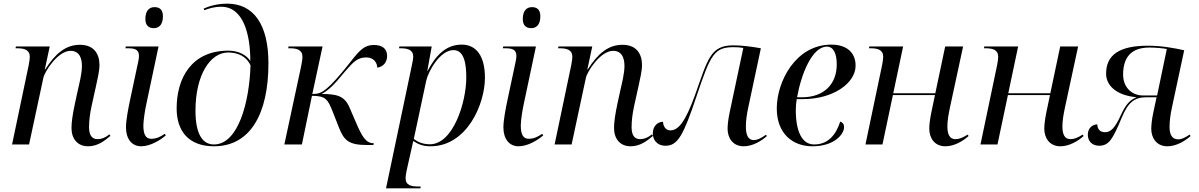

<svg xmlns="http://www.w3.org/2000/svg" viewBox="-20 -790 6557 1050"><path d="M462 10C514 10 552 -20 584 -47L578 -55C556 -37 535 -29 514 -29C481 -29 467 -53 467 -95C467 -129 472 -169 480 -206L506 -324C513 -358 524 -401 524 -434C524 -493 496 -545 417 -545C340 -545 283 -498 227 -410H225L252 -536H67L65 -526H73C111 -526 143 -519 143 -479C143 -473 141 -453 137 -434L46 0H139L217 -364C223 -396 295 -512 366 -512C420 -512 428 -462 428 -429C428 -387 413 -330 407 -303L390 -225C377 -164 371 -122 371 -90C371 -32 403 10 462 10Z M821 -636C845 -636 871 -650 871 -701C871 -739 851 -751 825 -751C795 -751 775 -730 775 -686C775 -650 794 -636 821 -636ZM752 10C802 10 858 -24 887 -50L881 -58C857 -42 836 -31 807 -31C777 -31 764 -55 764 -104C764 -131 774 -193 779 -215L847 -536H668L666 -526H679C716 -526 740 -520 740 -484C740 -477 739 -468 737 -458L691 -242C683 -203 669 -136 669 -93C669 -33 699 10 752 10Z M1150 10C1350 10 1448 -169 1448 -444C1448 -656 1367 -770 1223 -770C1165 -770 1120 -755 1094 -743L1097 -734C1121 -743 1149 -753 1190 -753C1311 -753 1349 -602 1349 -456C1330 -488 1285 -513 1229 -513C1026 -513 946 -361 946 -197C946 -73 1012 10 1150 10ZM1150 0C1092 0 1049 -49 1049 -185C1049 -381 1130 -503 1228 -503C1286 -503 1329 -478 1350 -433C1344 -232 1283 0 1150 0Z M1987 3H2022L2024 -7H2021C1980 -7 1958 -47 1926 -122L1891 -203C1864 -266 1821 -276 1739 -276C1780 -299 1807 -326 1866 -398C1915 -455 1937 -476 1984 -476C2024 -476 2043 -446 2043 -420C2074 -424 2097 -448 2097 -484C2097 -524 2070 -544 2025 -544C1962 -544 1935 -499 1878 -428C1838 -378 1797 -331 1769 -308C1737 -281 1720 -276 1688 -276L1744 -536H1558L1556 -526H1564C1602 -526 1634 -519 1634 -479C1634 -464 1629 -438 1625 -419L1535 0H1631L1686 -266C1762 -266 1773 -246 1800 -178L1833 -94C1861 -22 1887 3 1987 3Z M2231 -426 2091 240H2279L2281 230H2268C2230 230 2198 224 2198 184C2198 169 2205 136 2207 128L2228 35C2233 13 2235 1 2240 -19C2268 0 2295 10 2334 10C2534 10 2632 -221 2632 -365C2632 -482 2586 -546 2505 -546C2415 -546 2360 -481 2319 -403H2317L2341 -536H2164L2162 -526H2170C2208 -526 2240 -519 2240 -479C2240 -473 2237 -453 2231 -426ZM2331 -1C2284 -1 2259 -19 2243 -30L2311 -349C2323 -402 2387 -516 2460 -516C2519 -516 2530 -440 2530 -366C2530 -230 2458 -1 2331 -1Z M2885 -636C2909 -636 2935 -650 2935 -701C2935 -739 2915 -751 2889 -751C2859 -751 2839 -730 2839 -686C2839 -650 2858 -636 2885 -636ZM2816 10C2866 10 2922 -24 2951 -50L2945 -58C2921 -42 2900 -31 2871 -31C2841 -31 2828 -55 2828 -104C2828 -131 2838 -193 2843 -215L2911 -536H2732L2730 -526H2743C2780 -526 2804 -520 2804 -484C2804 -477 2803 -468 2801 -458L2755 -242C2747 -203 2733 -136 2733 -93C2733 -33 2763 10 2816 10Z M3429 10C3481 10 3519 -20 3551 -47L3545 -55C3523 -37 3502 -29 3481 -29C3448 -29 3434 -53 3434 -95C3434 -129 3439 -169 3447 -206L3473 -324C3480 -358 3491 -401 3491 -434C3491 -493 3463 -545 3384 -545C3307 -545 3250 -498 3194 -410H3192L3219 -536H3034L3032 -526H3040C3078 -526 3110 -519 3110 -479C3110 -473 3108 -453 3104 -434L3013 0H3106L3184 -364C3190 -396 3262 -512 3333 -512C3387 -512 3395 -462 3395 -429C3395 -387 3380 -330 3374 -303L3357 -225C3344 -164 3338 -122 3338 -90C3338 -32 3370 10 3429 10Z M4047 10C4097 10 4145 -20 4174 -46L4169 -53C4141 -34 4123 -24 4102 -24C4072 -24 4059 -50 4059 -99C4059 -129 4064 -166 4072 -202L4141 -526C4092 -535 4036 -542 3990 -542C3866 -542 3851 -468 3783 -276C3725 -113 3686 -77 3645 -77C3619 -77 3606 -103 3606 -124C3576 -124 3550 -100 3550 -60C3550 -30 3569 7 3620 7C3686 7 3717 -48 3790 -266C3866 -492 3886 -532 3992 -532C4010 -532 4028 -531 4045 -528L3970 -174C3961 -132 3959 -100 3959 -85C3959 -38 3986 10 4047 10Z M4423 10C4543 10 4596 -56 4596 -95C4596 -111 4588 -121 4575 -125C4551 -51 4508 0 4432 0C4367 0 4332 -69 4332 -189C4332 -207 4334 -230 4337 -248H4372C4536 -248 4659 -335 4659 -431C4659 -503 4610 -546 4526 -546C4332 -546 4228 -345 4228 -197C4228 -58 4316 10 4423 10ZM4366 -258H4339C4362 -387 4422 -535 4502 -535C4536 -535 4556 -501 4556 -438C4556 -328 4484 -258 4366 -258Z M5150 10C5200 10 5248 -20 5277 -46L5272 -54C5245 -37 5226 -29 5205 -29C5174 -29 5161 -54 5161 -99C5161 -130 5167 -164 5175 -202L5247 -536H5149L5095 -280H4865L4919 -536H4734L4732 -526H4740C4778 -526 4810 -519 4810 -479C4810 -473 4808 -453 4804 -434L4713 0H4806L4863 -270H5093L5073 -174C5064 -132 5062 -100 5062 -85C5062 -38 5089 10 5150 10Z M5779 10C5829 10 5877 -20 5906 -46L5901 -54C5874 -37 5855 -29 5834 -29C5803 -29 5790 -54 5790 -99C5790 -130 5796 -164 5804 -202L5876 -536H5778L5724 -280H5494L5548 -536H5363L5361 -526H5369C5407 -526 5439 -519 5439 -479C5439 -473 5437 -453 5433 -434L5342 0H5435L5492 -270H5722L5702 -174C5693 -132 5691 -100 5691 -85C5691 -38 5718 10 5779 10Z M6364 10C6414 10 6462 -20 6491 -46L6486 -54C6460 -37 6443 -28 6423 -28C6390 -28 6376 -54 6376 -95C6376 -129 6381 -166 6389 -202L6456 -515C6403 -527 6333 -540 6257 -540C6103 -540 6029 -491 6029 -387C6029 -325 6081 -269 6196 -258C6159 -244 6136 -218 6109 -159C6077 -89 6054 -67 6023 -67C5995 -67 5981 -85 5981 -110C5953 -109 5929 -89 5929 -53C5929 -23 5948 7 5991 7C6045 7 6066 -30 6115 -148C6150 -231 6185 -258 6248 -258H6305L6287 -174C6278 -132 6276 -101 6276 -85C6276 -38 6303 10 6364 10ZM6230 -268C6170 -268 6122 -312 6122 -382C6122 -473 6163 -530 6266 -530C6299 -530 6341 -526 6361 -522L6308 -268Z"/></svg>

Font: Noto Serif Display
Style: Italic
Weight: 400
Italic angle: -12°
Designer: Monotype Design Team
Foundry: Monotype Imaging Inc.
Version: Version 2.009